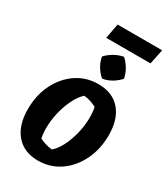

<svg xmlns="http://www.w3.org/2000/svg" viewBox="-204 -915 887 1018"><g transform="rotate(30 239.5 -406.0)"><path d="M200 12Q115 12 66.5 -43.5Q18 -99 18 -198Q18 -284 52 -352.5Q86 -421 144.5 -460.5Q203 -500 277 -500Q363 -500 411 -445.5Q459 -391 459 -292Q459 -206 425 -137Q391 -68 332.5 -28Q274 12 200 12ZM235 -76Q258 -95 277 -130Q296 -165 308.5 -209.5Q321 -254 324 -299.5Q327 -345 319 -385Q281 -405 242 -409Q219 -389 200 -353.5Q181 -318 168.5 -273.5Q156 -229 153 -183.5Q150 -138 158 -99Q191 -81 235 -76ZM189 -733 206 -824H479L460 -733ZM321 -693Q343 -674 358.5 -647Q374 -620 379 -592Q360 -570 332.5 -554Q305 -538 278 -535Q256 -553 240 -579.5Q224 -606 219 -636Q238 -657 265 -672.5Q292 -688 321 -693Z"/></g></svg>

Font: Piazzolla
Style: Bold Italic
Weight: 700
Italic angle: -11.3°
Designer: Juan Pablo del Peral
Foundry: Huerta Tipografica
Version: Version 1.330